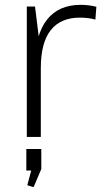

<svg xmlns="http://www.w3.org/2000/svg" viewBox="-20 -567 419 795"><path d="M91 -540H125L149 -346V0H91ZM126 -305Q126 -424 174.5 -485.5Q223 -547 314 -547Q330 -547 346.5 -545Q363 -543 379 -539L375 -486Q346 -494 311 -494Q231 -494 190 -442Q149 -390 149 -285ZM151 50V133L119 208L93 200L121 95L147 139H89V50Z"/></svg>

Font: Pathway Extreme 8pt Thin 12pt
Style: Regular
Weight: 100
Version: Version 1.001;gftools[0.9.26]